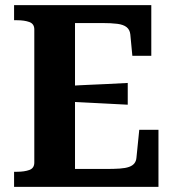

<svg xmlns="http://www.w3.org/2000/svg" viewBox="-20 -730 683 750"><path d="M599 -223V0H35V-59H46Q75 -59 94.5 -66Q114 -73 114 -95V-615Q114 -637 94.5 -644Q75 -651 46 -651H35V-710H571V-512H497L489 -596Q487 -614 474.5 -624Q462 -634 438 -637Q414 -640 379 -640H273V-70H395Q425 -70 447.5 -71.5Q470 -73 484 -78Q498 -83 505 -92Q512 -101 513 -114L524 -223ZM245 -394Q285 -397 324 -398.5Q363 -400 402 -402Q441 -404 479 -406V-321Q441 -323 402 -325Q363 -327 324 -329Q285 -331 245 -333Z"/></svg>

Font: Roboto Serif 28pt SemiBold
Style: Regular
Weight: 600
Designer: Greg Gazdowicz
Foundry: Commercial Type
Version: Version 1.008